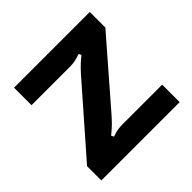

<svg xmlns="http://www.w3.org/2000/svg" viewBox="-145 -703 846 846"><g transform="rotate(-45 277.5 -280.5)"><path d="M31 0V-89L284 -378Q303 -400 318.5 -416Q334 -432 360 -453L354 -465Q332 -457 317 -454.5Q302 -452 284 -452H48V-561H520V-464L277 -184Q258 -162 242.5 -146Q227 -130 201 -109L207 -97Q229 -105 244 -107Q259 -109 277 -109H519V0Z"/></g></svg>

Font: Open Sauce Sans
Style: Bold
Weight: 700
Designer: Alfredo Marco Pradil
Foundry: Creative Sauce Fz LLC
Version: Version 1.477